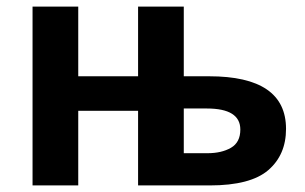

<svg xmlns="http://www.w3.org/2000/svg" viewBox="-20 -564 928 584"><path d="M609 -234Q711 -234 711 -170Q711 -131 682.5 -114.5Q654 -98 611 -98H539V-234ZM539 -544H400V-332H218V-544H79V0H218V-227H400V0H618Q742 0 796 -46.5Q850 -93 850 -172Q850 -332 616 -332H539Z"/></svg>

Font: Noto Sans UI
Style: Bold
Weight: 700
Designer: Monotype Design Team
Foundry: Monotype Imaging Inc.
Version: Version 1.901